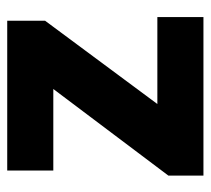

<svg xmlns="http://www.w3.org/2000/svg" viewBox="-46 -543 589 537"><g transform="rotate(-90 248.5 -274.5)"><path d="M469.2 -128.9H226.1L459 -442.9V-548.8H40V-419.9H268.1L25.9 -98.1V0H469.2Z"/></g></svg>

Font: Noto Reveo Sans
Style: Regular
Weight: 800
Designer: Monotype Design Team
Foundry: Monotype Imaging Inc.
Version: Version 2.007